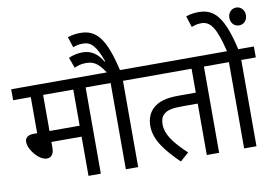

<svg xmlns="http://www.w3.org/2000/svg" viewBox="-90 -1047 1733 1210"><g transform="rotate(-10 776.5 -442.0)"><path d="M464 -552H557V-622H0V-552H113V-321H91C50 -321 35 -302 35 -278C35 -228 97 -153 146 -153C171 -153 192 -170 192 -213V-251H385V0H464ZM385 -552V-321H192V-552Z M703 -552H796V-622H696C649 -828 593 -896 491 -896C459 -896 436 -892 409 -883L431 -815C449 -822 467 -827 494 -827C548 -827 576 -796 614 -693L610 -691C579 -745 538 -773 483 -773C451 -773 420 -766 393 -754L418 -686C440 -697 466 -703 489 -703C535 -703 565 -693 612 -622H544V-552H624V0H703Z M1221 -552H1314V-622H782V-552H1142V-399H1034C947 -399 900 -383 865 -350C839 -325 823 -288 823 -242C823 -149 890 -71 974 12L1029 -36C941 -119 901 -176 901 -238C901 -266 908 -288 925 -302C948 -322 976 -329 1047 -329H1142V0H1221Z M1460 -552H1553V-622H1453C1406 -828 1350 -896 1248 -896C1216 -896 1193 -892 1166 -883L1189 -811C1207 -818 1226 -824 1251 -824C1311 -824 1344 -775 1381 -622H1301V-552H1381V0H1460ZM1432 -826C1432 -793 1454 -769 1485 -769C1516 -769 1538 -793 1538 -826C1538 -858 1516 -883 1485 -883C1454 -883 1432 -858 1432 -826Z"/></g></svg>

Font: Noto Sans SemiCondensed
Style: Italic
Weight: 400
Width: 4
Italic angle: -12°
Designer: Monotype Design Team
Foundry: Monotype Imaging Inc.
Version: Version 2.013